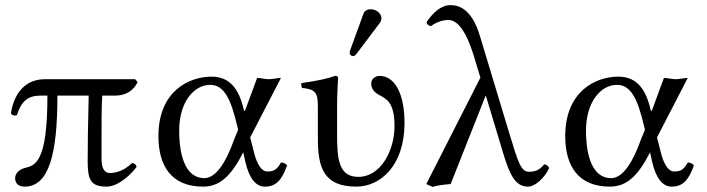

<svg xmlns="http://www.w3.org/2000/svg" viewBox="-20 -718 2759 749"><path d="M507 -409H155C65 -409 31 -334 23 -277C24 -269 36 -265 46 -269C63 -323 89 -345 137 -345H165C165 -85 118 -73 78 -63C53 -57 39 -40 39 -23C39 0 55 10 76 10C170 10 204 -114 204 -345H326C323 -235 322 -143 322 -88C322 -15 335 10 396 10C441 10 491 -37 513 -67C510 -77 505 -81 495 -82C459 -46 421 -43 409 -43C387 -43 376 -61 376 -101C376 -233 376 -311 379 -345H429C470 -345 501 -364 517 -398Z M956 -182 1076 -414C1064 -414 1043 -409 1029 -409C1015 -409 997 -414 983 -414L938 -292C935 -285 933 -280 931 -290C912 -373 875 -419 805 -419C718 -419 598 -363 598 -187C598 -69 650 10 772 10C837 10 881 -30 929 -124L937 -87C952 -22 978 10 1013 10C1055 10 1079 -13 1100 -73C1094 -80 1087 -84 1076 -84C1060 -55 1047 -49 1023 -49C1001 -49 982 -76 970 -127ZM909 -212 893 -173C861 -82 821 -23 777 -23C706 -23 679 -106 679 -209C679 -319 736 -387 800 -387C857 -387 882 -324 904 -232Z M1295 -307C1295 -354 1299 -415 1299 -415C1299 -419 1295 -422 1287 -422C1260 -412 1222 -403 1156 -394C1154 -388 1156 -381 1158 -375C1210 -370 1220 -357 1220 -303V-178C1220 -65 1242 10 1370 10C1464 10 1558 -72 1558 -238C1558 -353 1520 -422 1460 -422C1444 -422 1428 -409 1428 -393C1428 -371 1441 -357 1460 -347C1488 -332 1519 -318 1519 -226C1519 -132 1466 -28 1378 -28C1301 -28 1295 -98 1295 -194ZM1426 -682C1413 -682 1402 -676 1398 -665L1346 -522C1345 -519 1344 -515 1344 -512C1344 -505 1350 -499 1358 -499C1362 -499 1367 -503 1370 -507L1462 -629C1466 -634 1468 -642 1468 -647C1468 -667 1446 -682 1426 -682Z M2122 -62C2119 -71 2114 -75 2103 -77C2083 -52 2064 -48 2044 -48C2013 -48 2003 -78 1965 -204L1853 -575C1820 -688 1766 -698 1737 -698C1700 -698 1669 -668 1644 -632C1646 -620 1654 -618 1661 -616C1680 -630 1704 -640 1728 -640C1755 -640 1793 -620 1832 -488L1854 -415L1643 0L1667 11C1689 5 1712 2 1738 0L1875 -346L1943 -120C1970 -31 1992 10 2040 10C2068 10 2105 -25 2122 -62Z M2543 -182 2663 -414C2651 -414 2630 -409 2616 -409C2602 -409 2584 -414 2570 -414L2525 -292C2522 -285 2520 -280 2518 -290C2499 -373 2462 -419 2392 -419C2305 -419 2185 -363 2185 -187C2185 -69 2237 10 2359 10C2424 10 2468 -30 2516 -124L2524 -87C2539 -22 2565 10 2600 10C2642 10 2666 -13 2687 -73C2681 -80 2674 -84 2663 -84C2647 -55 2634 -49 2610 -49C2588 -49 2569 -76 2557 -127ZM2496 -212 2480 -173C2448 -82 2408 -23 2364 -23C2293 -23 2266 -106 2266 -209C2266 -319 2323 -387 2387 -387C2444 -387 2469 -324 2491 -232Z"/></svg>

Font: Libertinus Serif Display
Style: Regular
Weight: 400
Designer: Philipp H. Poll, Khaled Hosny
Foundry: Caleb Maclennan
Version: Version 7.050;RELEASE